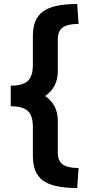

<svg xmlns="http://www.w3.org/2000/svg" viewBox="-20 -759 439 970"><path d="M377 -638.2Q321.3 -638.2 296.6 -619.9Q272 -601.6 272 -561V-398.9Q272 -317.9 208 -273.9Q272 -230 272 -148.9V13.2Q272 53.7 296.6 71.8Q321.3 89.8 377 89.8L370.1 190.9Q249 190.9 197.5 153.6Q146 116.2 146 28.8V-118.2Q146 -174.8 120.4 -198.5Q94.7 -222.2 34.2 -222.2V-326.2Q94.7 -326.2 120.4 -349.9Q146 -373.5 146 -430.2V-577.1Q146 -664.1 197.5 -701.4Q249 -738.8 370.1 -738.8Z"/></svg>

Font: Human Sans
Style: Bold
Weight: 700
Designer: Tim Radville
Foundry: Continuum
Version: Version 1.000;FEAKit 1.0